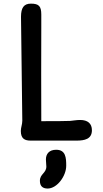

<svg xmlns="http://www.w3.org/2000/svg" viewBox="-20 -788 577 1076"><path d="M96.7 -54.2C96.7 -9.3 120.1 0 152.3 0H411.6C452.1 -0.5 495.1 -7.3 495.1 -58.1C495.1 -95.7 471.7 -115.7 429.2 -115.7C408.7 -115.7 390.6 -111.8 372.6 -110.4C338.9 -108.9 287.1 -108.9 211.4 -108.9C210.4 -237.8 210.9 -511.2 211.4 -632.8V-706.1C211.4 -752.9 198.2 -767.6 153.3 -767.6C113.3 -767.6 98.1 -744.1 97.7 -694.8L105 -111.8C105 -90.8 96.7 -73.2 96.7 -54.2ZM237.3 105.5C237.3 120.1 239.7 132.8 239.7 145C239.7 182.6 203.6 186.5 203.6 225.1C203.6 253.9 217.8 268.6 247.1 268.6C299.3 268.6 351.1 199.2 351.1 140.6C351.1 96.7 348.6 51.3 294.9 51.3C255.4 51.3 237.3 74.7 237.3 105.5Z"/></svg>

Font: Autour One
Style: Regular
Weight: 400
Designer: Eben Sorkin
Foundry: Eben Sorkin
Version: Version 1.002